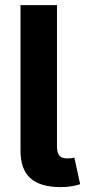

<svg xmlns="http://www.w3.org/2000/svg" viewBox="-20 -748 349 771"><path d="M224.8 3.4Q141.1 3.4 101.7 -32.7Q62.4 -68.9 62.4 -141.7V-727.5H208.8V-161.8Q208.8 -135.5 218 -123.7Q227.1 -111.9 249.2 -111.9Q261 -111.9 267.4 -112.7Q273.8 -113.6 278.6 -115.3L301.9 -8.3Q290.2 -4.4 270.1 -0.5Q250 3.4 224.8 3.4Z"/></svg>

Font: Adwaita Sans
Style: Regular
Weight: 400
Designer: Rasmus Andersson
Foundry: rsms
Version: Version 4.001;git-9221beed3